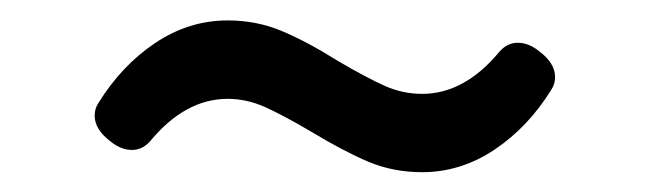

<svg xmlns="http://www.w3.org/2000/svg" viewBox="-20 -379 640 189"><path d="M313 -318.8Q341.3 -302.2 358.9 -294.4Q376.5 -286.6 395.5 -286.6Q437 -286.6 471.2 -327.6Q479 -336.9 489.7 -336.9Q500.5 -336.9 510.7 -328.6Q526.4 -316.9 526.4 -303.2Q526.4 -296.4 522.9 -291Q500 -253.9 466.8 -231.7Q433.6 -209.5 395.5 -209.5Q367.2 -209.5 342.8 -219.7Q318.4 -230 286.1 -249.5Q258.8 -265.6 240.7 -273.7Q222.7 -281.7 204.1 -281.7Q162.6 -281.7 128.4 -240.7Q120.6 -231.4 109.9 -231.4Q99.1 -231.4 88.9 -239.7Q73.2 -251.5 73.2 -265.1Q73.2 -272 76.7 -277.3Q99.6 -314.5 132.8 -336.7Q166 -358.9 204.1 -358.9Q232.4 -358.9 257.1 -348.6Q281.7 -338.4 313 -318.8Z"/></svg>

Font: Courier Prime
Style: Regular
Weight: 400
Designer: Alan Dague-Greene, Quote-Unquote Apps
Foundry: Quote-Unquote Apps
Version: Version 3.018